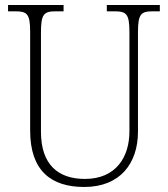

<svg xmlns="http://www.w3.org/2000/svg" viewBox="-20 -734 670 764"><path d="M315 10C459 10 529 -85 529 -210V-605C529 -679 541 -689 589 -689H616V-714H405V-689H435C483 -689 495 -679 495 -606V-211C495 -110 442 -22 318 -22C211 -22 143 -79 143 -210V-605C143 -679 155 -689 203 -689H233V-714H12V-689H40C88 -689 100 -679 100 -607V-214C100 -53 185 10 315 10Z"/></svg>

Font: Noto Serif Devanagari SemiCondensed ExtraLight
Style: Regular
Weight: 200
Width: 4
Designer: Universal Thirst, Indian Type Foundry and the Monotype Design Team
Foundry: Monotype Imaging Inc.
Version: Version 2.004